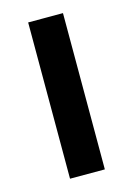

<svg xmlns="http://www.w3.org/2000/svg" viewBox="-88 -577 438 627"><g transform="rotate(-15 130.5 -264.0)"><path d="M188 -528.3V0H70.3V-528.3Z"/></g></svg>

Font: Vazirmatn UI FD Medium
Style: Regular
Weight: 500
Designer: Saber Rastikerdar
Foundry: Saber Rastikerdar
Version: Version 33.003